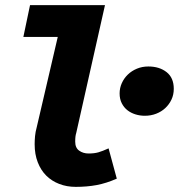

<svg xmlns="http://www.w3.org/2000/svg" viewBox="-20 -716 697 748"><path d="M275 12Q240 12 210.5 0.5Q181 -11 160 -32Q139 -53 127 -84Q115 -115 115 -154Q115 -169 116.5 -185.5Q118 -202 123 -220L205 -572H71L97 -696H389L277 -198Q275 -192 274 -184Q273 -176 273 -164Q273 -140 288.5 -129Q304 -118 325 -118Q347 -118 363 -122.5Q379 -127 403 -138L435 -20Q394 -2 356.5 5Q319 12 275 12ZM544 -265Q525 -265 507.5 -270.5Q490 -276 476.5 -286.5Q463 -297 454.5 -313.5Q446 -330 446 -352Q446 -373 454.5 -392Q463 -411 478 -425.5Q493 -440 513.5 -448.5Q534 -457 558 -457Q601 -457 629 -435Q657 -413 657 -370Q657 -347 648 -328Q639 -309 624 -295Q609 -281 588.5 -273Q568 -265 544 -265Z"/></svg>

Font: Source Code Pro Black
Style: Italic
Weight: 900
Italic angle: -11°
Monospace: yes
Designer: Paul D. Hunt, Teo Tuominen
Foundry: Adobe Systems Incorporated
Version: Version 1.050;PS 1.000;hotconv 16.6.51;makeotf.lib2.5.65220